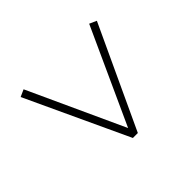

<svg xmlns="http://www.w3.org/2000/svg" viewBox="-94 -600 739 739"><g transform="rotate(45 275.0 -230.5)"><path d="M73 -438 490 -244V-217L73 -23L60 -52L450 -231L60 -409Z"/></g></svg>

Font: EauTest Light
Style: Regular
Weight: 300
Designer: Christian Thalmann (Catharsis Fonts)
Version: Version 0.001;PS 000.001;hotconv 1.0.88;makeotf.lib2.5.64775